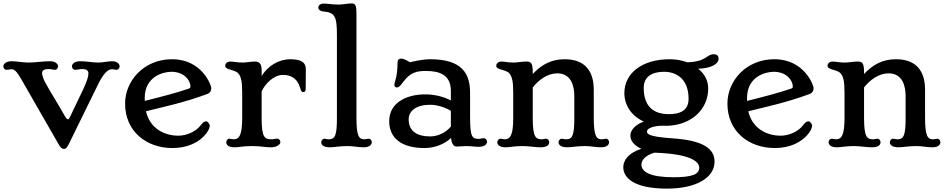

<svg xmlns="http://www.w3.org/2000/svg" viewBox="-25 -865 5618 1137"><path d="M321.8 -11.2C333.5 9.8 343.3 17.1 353.5 17.1C362.3 17.1 371.1 13.2 384.3 -15.6L552.2 -357.9C587.4 -431.2 613.8 -455.1 638.2 -455.1C647.9 -455.1 655.3 -451.7 665.5 -451.7C675.8 -451.7 683.6 -463.4 683.6 -471.7C683.6 -485.4 669.4 -502.4 639.6 -502.4C614.3 -502.4 585 -494.6 556.6 -494.6C523.4 -494.6 487.3 -502.4 448.7 -502.4C416.5 -502.4 400.9 -486.3 400.9 -471.7C400.9 -463.4 407.7 -451.7 419.4 -451.7C438.5 -451.7 440.4 -456.1 464.4 -456.1C484.9 -456.1 498.5 -448.2 498.5 -431.6C498.5 -412.6 492.7 -390.6 468.3 -337.4L391.6 -176.8C385.7 -163.6 381.3 -158.2 378.4 -158.2C372.1 -158.2 366.2 -165 358.4 -178.7C321.3 -246.6 279.8 -308.1 243.2 -376C233.4 -393.6 224.1 -418.5 224.1 -431.6C224.1 -447.3 235.4 -456.1 263.2 -456.1C277.8 -456.1 288.6 -451.7 300.3 -451.7C312.5 -451.7 318.8 -463.4 318.8 -471.7C318.8 -482.9 307.6 -502.4 271 -502.4C228 -502.4 181.6 -494.6 145 -494.6C108.9 -494.6 76.7 -502.4 43 -502.4C10.3 -502.4 -5.4 -485.4 -5.4 -471.7C-5.4 -463.4 2 -451.7 13.2 -451.7C25.4 -451.7 33.7 -455.1 41 -455.1C65.4 -455.1 77.1 -440.4 130.9 -343.8Z M715.8 -251.5C715.8 -86.4 842.3 11.7 996.6 11.7C1079.6 11.7 1153.8 -18.1 1198.2 -77.1C1214.8 -99.1 1217.3 -115.2 1217.3 -121.6C1217.3 -129.9 1205.6 -146.5 1196.8 -146.5C1186.5 -146.5 1175.8 -140.6 1166 -126.5C1138.2 -86.4 1080.1 -61.5 1031.7 -61.5C948.2 -61.5 862.8 -104 839.4 -206.1C954.1 -234.9 1063 -256.8 1201.7 -308.1C1223.6 -316.4 1226.1 -332.5 1226.1 -345.2C1226.1 -357.4 1173.3 -514.2 993.7 -514.2C828.1 -514.2 715.8 -387.7 715.8 -251.5ZM832.5 -267.6C832 -273.4 832 -278.8 832 -284.7C832 -413.6 943.8 -439.9 990.2 -439.9C1066.4 -439.9 1103 -388.2 1103 -352.5C1103 -347.7 1101.6 -343.3 1093.3 -340.3C1022.9 -315.9 927.2 -291 832.5 -267.6Z M1314.9 -22.5C1314.9 -11.2 1322.3 7.3 1364.3 7.3C1391.6 7.3 1413.6 0 1465.8 0C1527.3 0 1534.7 7.3 1581.1 7.3C1612.3 7.3 1635.3 -9.3 1635.3 -22.5C1635.3 -32.7 1628.4 -43.9 1617.2 -43.9C1603 -43.9 1595.2 -40 1583.5 -40C1541.5 -40 1524.4 -51.3 1524.4 -167V-324.2C1543.9 -366.2 1594.2 -421.4 1650.4 -421.4C1693.4 -421.4 1736.3 -405.3 1753.9 -339.4C1757.8 -323.2 1764.6 -319.3 1771 -319.3C1778.8 -319.3 1785.2 -326.2 1785.2 -335.4C1785.2 -373 1786.1 -419.4 1786.1 -456.1C1786.1 -493.2 1761.7 -514.2 1695.3 -514.2C1624.5 -514.2 1563 -475.6 1524.4 -415.5V-449.7C1524.4 -488.3 1509.3 -500.5 1485.8 -500.5C1457.5 -500.5 1434.6 -494.6 1412.1 -494.6C1376.5 -494.6 1359.4 -500.5 1340.3 -500.5C1314.9 -500.5 1308.6 -483.9 1308.6 -475.1C1308.6 -449.2 1367.7 -454.6 1387.7 -428.7C1402.3 -409.7 1409.2 -383.8 1409.2 -315.9V-167C1409.2 -68.4 1393.6 -40 1357.9 -40C1350.6 -40 1341.8 -43.5 1333.5 -43.5C1322.3 -43.5 1314.9 -32.7 1314.9 -22.5Z M1877.4 -22.5C1877.4 -11.2 1885.3 7.3 1929.2 7.3C1949.7 7.3 1990.2 0 2032.2 0C2071.3 0 2092.3 7.3 2129.4 7.3C2166.5 7.3 2176.8 -11.2 2176.8 -22.5C2176.8 -32.2 2169.4 -43.5 2158.7 -43.5C2150.4 -43.5 2140.1 -40 2133.3 -40C2101.1 -40 2085.9 -57.1 2085.9 -167V-781.2C2085.9 -839.4 2078.1 -844.7 2054.7 -844.7C2034.7 -844.7 2004.9 -837.9 1980 -837.9C1940.9 -837.9 1919.4 -843.8 1890.6 -843.8C1870.1 -843.8 1859.9 -830.1 1859.9 -821.3C1859.9 -807.1 1874 -798.3 1887.7 -797.4C1958 -791.5 1970.2 -768.6 1970.2 -658.2V-167C1970.2 -67.4 1960.9 -40 1921.9 -40C1911.6 -40 1904.3 -43.5 1896 -43.5C1884.8 -43.5 1877.4 -32.7 1877.4 -22.5Z M2279.8 -147C2279.8 -50.3 2349.1 11.7 2488.3 11.7C2547.4 11.7 2608.4 -10.7 2646 -48.3C2649.9 -9.8 2663.1 2.9 2679.7 2.9C2702.6 2.9 2718.8 0 2735.4 0C2764.2 0 2787.6 4.4 2810.5 4.4C2848.6 4.4 2859.4 -14.2 2859.4 -26.4C2859.4 -34.2 2851.6 -46.4 2840.8 -46.4C2821.3 -46.4 2821.3 -42.5 2813 -42.5C2771 -42.5 2758.8 -51.3 2758.8 -172.9V-314C2758.8 -424.3 2716.8 -514.2 2522 -514.2C2471.2 -514.2 2403.8 -496.6 2403.8 -496.6C2400.4 -496.6 2396.5 -499.5 2392.6 -502.4C2366.7 -517.6 2356.9 -517.6 2347.7 -517.6C2340.3 -517.6 2329.1 -513.7 2329.1 -493.2C2329.1 -456.5 2325.2 -416.5 2315.9 -387.7C2312.5 -377.4 2310.5 -369.6 2310.5 -361.8C2310.5 -354 2314.5 -347.2 2324.7 -347.2C2334.5 -347.2 2340.8 -350.1 2361.8 -378.4C2404.3 -437 2443.8 -444.8 2497.1 -444.8C2580.6 -444.8 2645 -420.4 2645 -325.7V-270C2598.6 -294.4 2544.4 -306.2 2493.2 -306.2C2390.6 -306.2 2279.8 -262.7 2279.8 -147ZM2395 -157.7C2395 -208.5 2439.9 -244.6 2522 -244.6C2564.9 -244.6 2613.3 -228.5 2645 -208.5V-115.7C2614.3 -78.1 2565.4 -57.1 2522.5 -57.1C2442.4 -57.1 2395 -90.8 2395 -157.7Z M2919.9 -22.5C2919.9 -11.2 2928.2 7.3 2969.2 7.3C2997.1 7.3 3018.6 0 3070.8 0C3108.4 0 3141.6 7.3 3176.3 7.3C3217.8 7.3 3227.5 -9.3 3227.5 -22.5C3227.5 -32.7 3220.2 -43.5 3209 -43.5C3199.7 -43.5 3191.4 -40 3184.6 -40C3147 -40 3129.9 -52.7 3129.9 -167V-347.2C3165.5 -392.6 3217.8 -430.7 3275.4 -430.7C3357.9 -430.7 3376 -355 3376 -296.4V-167C3376 -66.9 3366.2 -40 3327.6 -40C3317.4 -40 3310.1 -43.5 3301.8 -43.5C3290 -43.5 3282.7 -32.7 3282.7 -22.5C3282.7 -11.2 3290.5 7.3 3334.5 7.3C3355.5 7.3 3396 0 3437.5 0C3477.1 0 3499.5 7.3 3534.7 7.3C3572.8 7.3 3582 -11.2 3582 -22.5C3582 -32.2 3575.2 -43.5 3564.5 -43.5C3555.7 -43.5 3545.9 -40 3538.6 -40C3507.3 -40 3491.2 -57.6 3491.2 -167V-334.5C3491.2 -414.6 3462.4 -514.2 3319.3 -514.2C3238.3 -514.2 3181.2 -481.4 3129.9 -426.8V-439.9C3129.9 -498 3114.3 -500.5 3090.8 -500.5C3063.5 -500.5 3040 -494.6 3017.1 -494.6C2980.5 -494.6 2963.9 -500.5 2945.3 -500.5C2919.9 -500.5 2913.6 -483.9 2913.6 -475.1C2913.6 -449.7 2973.1 -454.6 2992.7 -428.7C3006.8 -409.7 3014.2 -385.7 3014.2 -317.9V-167C3014.2 -68.8 2999 -40 2962.9 -40C2956.1 -40 2947.3 -43.5 2938.5 -43.5C2928.2 -43.5 2919.9 -32.7 2919.9 -22.5Z M3708 -62C3708 -32.2 3729 -3.9 3772.9 16.1C3695.8 41 3666 84.5 3666 125.5C3666 189 3731.4 252 3923.8 252C4099.6 252 4206.5 186.5 4206.5 92.8C4206.5 15.6 4140.1 -33.7 3956.5 -45.9C3815.4 -55.7 3806.2 -71.3 3806.2 -86.9C3806.2 -102.5 3839.4 -124.5 3926.8 -120.1C4069.8 -124.5 4168.9 -217.3 4168.9 -341.3C4168.9 -385.7 4148.4 -428.2 4109.4 -458C4185.5 -460.4 4230.5 -485.4 4230.5 -517.6C4230.5 -531.7 4222.7 -543.9 4201.7 -543.9C4159.2 -543.9 4158.2 -499 4044.9 -496.1C4014.6 -507.3 3979.5 -514.2 3939.9 -514.2C3780.8 -514.2 3672.4 -433.6 3672.4 -314C3672.4 -245.6 3710.4 -179.7 3788.1 -145C3735.4 -127 3708 -92.8 3708 -62ZM3936.5 -189C3845.7 -189 3787.1 -233.4 3787.1 -345.2C3787.1 -411.6 3837.4 -439.9 3907.7 -439.9C3980.5 -439.9 4052.7 -397.5 4052.7 -279.8C4052.7 -207 3997.1 -189 3936.5 -189ZM3773.4 108.9C3773.4 82.5 3799.8 53.7 3850.6 39.1C4065.4 46.4 4115.7 91.8 4115.7 128.4C4115.7 166.5 4076.2 184.6 3963.9 184.6C3824.7 184.6 3773.4 152.8 3773.4 108.9Z M4282.7 -251.5C4282.7 -86.4 4409.2 11.7 4563.5 11.7C4646.5 11.7 4720.7 -18.1 4765.1 -77.1C4781.7 -99.1 4784.2 -115.2 4784.2 -121.6C4784.2 -129.9 4772.5 -146.5 4763.7 -146.5C4753.4 -146.5 4742.7 -140.6 4732.9 -126.5C4705.1 -86.4 4647 -61.5 4598.6 -61.5C4515.1 -61.5 4429.7 -104 4406.2 -206.1C4521 -234.9 4629.9 -256.8 4768.6 -308.1C4790.5 -316.4 4793 -332.5 4793 -345.2C4793 -357.4 4740.2 -514.2 4560.5 -514.2C4395 -514.2 4282.7 -387.7 4282.7 -251.5ZM4399.4 -267.6C4398.9 -273.4 4398.9 -278.8 4398.9 -284.7C4398.9 -413.6 4510.7 -439.9 4557.1 -439.9C4633.3 -439.9 4669.9 -388.2 4669.9 -352.5C4669.9 -347.7 4668.5 -343.3 4660.2 -340.3C4589.8 -315.9 4494.1 -291 4399.4 -267.6Z M4881.8 -22.5C4881.8 -11.2 4890.1 7.3 4931.2 7.3C4959 7.3 4980.5 0 5032.7 0C5070.3 0 5103.5 7.3 5138.2 7.3C5179.7 7.3 5189.5 -9.3 5189.5 -22.5C5189.5 -32.7 5182.1 -43.5 5170.9 -43.5C5161.6 -43.5 5153.3 -40 5146.5 -40C5108.9 -40 5091.8 -52.7 5091.8 -167V-347.2C5127.4 -392.6 5179.7 -430.7 5237.3 -430.7C5319.8 -430.7 5337.9 -355 5337.9 -296.4V-167C5337.9 -66.9 5328.1 -40 5289.6 -40C5279.3 -40 5272 -43.5 5263.7 -43.5C5252 -43.5 5244.6 -32.7 5244.6 -22.5C5244.6 -11.2 5252.4 7.3 5296.4 7.3C5317.4 7.3 5357.9 0 5399.4 0C5439 0 5461.4 7.3 5496.6 7.3C5534.7 7.3 5543.9 -11.2 5543.9 -22.5C5543.9 -32.2 5537.1 -43.5 5526.4 -43.5C5517.6 -43.5 5507.8 -40 5500.5 -40C5469.2 -40 5453.1 -57.6 5453.1 -167V-334.5C5453.1 -414.6 5424.3 -514.2 5281.2 -514.2C5200.2 -514.2 5143.1 -481.4 5091.8 -426.8V-439.9C5091.8 -498 5076.2 -500.5 5052.7 -500.5C5025.4 -500.5 5002 -494.6 4979 -494.6C4942.4 -494.6 4925.8 -500.5 4907.2 -500.5C4881.8 -500.5 4875.5 -483.9 4875.5 -475.1C4875.5 -449.7 4935.1 -454.6 4954.6 -428.7C4968.8 -409.7 4976.1 -385.7 4976.1 -317.9V-167C4976.1 -68.8 4960.9 -40 4924.8 -40C4918 -40 4909.2 -43.5 4900.4 -43.5C4890.1 -43.5 4881.8 -32.7 4881.8 -22.5Z"/></svg>

Font: Stoke
Style: Regular
Weight: 400
Designer: Nicole Fally
Foundry: Nicole Fally
Version: Version 1.002